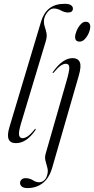

<svg xmlns="http://www.w3.org/2000/svg" viewBox="-20 -742 493 1006"><path d="M319 -722Q342 -722 352 -714.8Q362 -707.5 362 -697.5Q362 -676.5 336.5 -676.5Q319 -676.5 299.8 -687Q280.5 -697.5 261.5 -697.5Q243 -697.5 226.5 -675.5Q210 -653.5 210 -629.5Q210 -614 215.2 -599.2Q220.5 -584.5 223.8 -567.2Q227 -550 220 -526.5L90.5 -96.5Q76.5 -49.5 80 -33.8Q83.5 -18 98 -18Q109.5 -18 124.2 -27.2Q139 -36.5 161 -63.5Q164 -68 166.5 -67Q168.5 -65.5 165.5 -60Q119 8 63.5 8Q4.5 8 29 -74.5L195.5 -630Q209 -675 239.2 -698.5Q269.5 -722 319 -722ZM397.5 -524Q373.5 -524 373.5 -548Q373.5 -561.5 381.2 -580.2Q389 -599 401.8 -613.5Q414.5 -628 428 -628Q441.5 -628 447.2 -620.8Q453 -613.5 453 -604Q453 -587.5 445 -569Q437 -550.5 424.5 -537.2Q412 -524 397.5 -524ZM393 -346.5 253.5 137Q237.5 191.5 203.8 217.5Q170 243.5 123.5 243.5Q104.5 243.5 94.8 235.8Q85 228 85 216.5Q85 207 92.5 199.2Q100 191.5 114 191.5Q135.5 191.5 152 202.2Q168.5 213 185.5 213Q200 213 212.2 202Q224.5 191 229 167.5Q232.5 151.5 227.5 134.5Q222.5 117.5 218.2 100.2Q214 83 218.5 66L329 -319Q344.5 -372.5 343 -390.2Q341.5 -408 325 -408Q314 -408 299.2 -398.8Q284.5 -389.5 261.5 -362Q258 -358 256 -359.5Q254.5 -360.5 257 -364.5Q308 -437.5 361 -437.5Q388 -437.5 397.8 -417Q407.5 -396.5 393 -346.5Z"/></svg>

Font: Fraunces 144pt Light
Style: Italic
Weight: 300
Italic angle: -16°
Version: Version 1.000;[0bf87f6ff]